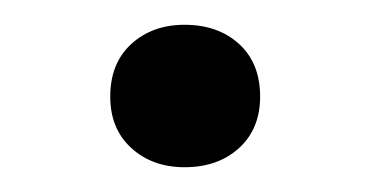

<svg xmlns="http://www.w3.org/2000/svg" viewBox="-20 -407 298 155"><path d="M129 -272Q103 -272 86 -287.5Q69 -303 69 -329Q69 -356 86 -371.5Q103 -387 129 -387Q156 -387 173 -371.5Q190 -356 190 -329Q190 -303 173 -287.5Q156 -272 129 -272Z"/></svg>

Font: Roboto Serif SemiCondensed ExtraLight
Style: Regular
Weight: 250
Width: 4
Designer: Greg Gazdowicz
Foundry: Commercial Type
Version: Version 1.007